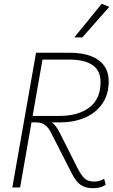

<svg xmlns="http://www.w3.org/2000/svg" viewBox="-20 -988 596 1012"><path d="M529 -46 537 -14Q522 -4 505 0Q488 4 469 4Q433 4 407.5 -12Q382 -28 360 -71L244 -298Q236 -314 217.5 -328.5Q199 -343 170 -343H146L86 0H45L170 -710H345Q446 -710 499.5 -671Q553 -632 553 -559Q553 -491 520 -442.5Q487 -394 429 -368.5Q371 -343 297 -343H251Q264 -336 275 -321Q286 -306 298 -282L388 -103Q411 -59 428.5 -45Q446 -31 477 -31Q494 -31 506.5 -35.5Q519 -40 529 -46ZM344 -674H204L152 -377H294Q392 -377 451 -421.5Q510 -466 510 -556Q510 -674 344 -674ZM372 -791 516 -968 556 -952 414 -791Z"/></svg>

Font: Livvic ExtraLight
Style: Italic
Weight: 275
Italic angle: -10°
Designer: Jacques Le Bailly, Baron von Fonthausen
Version: Version 1.001; ttfautohint (v1.8.2)